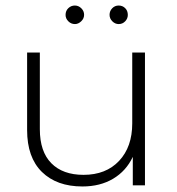

<svg xmlns="http://www.w3.org/2000/svg" viewBox="-20 -670 639 694"><path d="M504 -480V0H460V-103Q436 -52 389 -24Q342 4 278 4Q185 4 131.5 -48.5Q78 -101 78 -200V-480H124V-203Q124 -122 165.5 -80Q207 -38 282 -38Q363 -38 410.5 -88.5Q458 -139 458 -224V-480ZM217 -616Q217 -631 227 -640.5Q237 -650 250.5 -650Q264 -650 274 -640Q284 -630 284 -616.5Q284 -603 273.5 -593Q263 -583 251 -583Q237 -583 227 -593Q217 -603 217 -616ZM442 -616Q442 -603 432.5 -593Q423 -583 409 -583Q396 -583 386 -593Q376 -603 376 -616.5Q376 -630 385.5 -640Q395 -650 409 -650Q423 -650 432.5 -640.5Q442 -631 442 -616Z"/></svg>

Font: Montserrat Ace
Style: Light
Weight: 300
Designer: Julieta Ulanovsky
Foundry: Julieta Ulanovsky
Version: Version 1